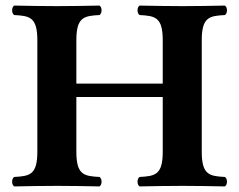

<svg xmlns="http://www.w3.org/2000/svg" viewBox="-20 -667 857 689"><path d="M564 -523V-367H254V-523C254 -606 282 -610 337 -613C347 -619 347 -641 337 -647C297 -646 225 -645 185 -645C145 -645 71 -646 31 -647C21 -641 21 -619 31 -613C86 -610 114 -606 114 -523V-122C114 -39 86 -35 31 -32C21 -26 21 -4 31 2C71 1 145 0 185 0C225 0 297 1 337 2C347 -4 347 -26 337 -32C282 -35 254 -39 254 -122V-319H564V-122C564 -39 536 -35 481 -32C471 -26 471 -4 481 2C521 1 595 0 635 0C675 0 747 1 787 2C797 -4 797 -26 787 -32C732 -35 704 -39 704 -122V-523C704 -606 732 -610 787 -613C797 -619 797 -641 787 -647C747 -646 675 -645 635 -645C595 -645 521 -646 481 -647C471 -641 471 -619 481 -613C536 -610 564 -606 564 -523Z"/></svg>

Font: Libertinus Serif
Style: Bold
Weight: 700
Designer: Philipp H. Poll, Khaled Hosny
Foundry: Caleb Maclennan
Version: Version 7.050;RELEASE